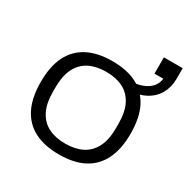

<svg xmlns="http://www.w3.org/2000/svg" viewBox="-159 -827 960 981"><g transform="rotate(30 321.5 -337.0)"><path d="M315 12Q229 12 170 -18.5Q111 -49 80.5 -110Q50 -171 50 -263Q50 -356 80.5 -416.5Q111 -477 170 -507.5Q229 -538 315 -538Q402 -538 460.5 -507.5Q519 -477 549.5 -416.5Q580 -356 580 -263Q580 -171 549.5 -110Q519 -49 460.5 -18.5Q402 12 315 12ZM315 -52Q372 -52 413.5 -72.5Q455 -93 478 -137Q501 -181 501 -252V-274Q501 -346 478 -390Q455 -434 413.5 -454.5Q372 -475 315 -475Q258 -475 216.5 -454.5Q175 -434 152 -390Q129 -346 129 -274V-252Q129 -181 152 -137Q175 -93 216.5 -72.5Q258 -52 315 -52ZM450 -448V-495Q508 -499 543.5 -523.5Q579 -548 584 -590H532V-686H643V-623Q643 -574 621 -535Q599 -496 556 -473.5Q513 -451 450 -448Z"/></g></svg>

Font: Archivo SemiExpanded Light
Style: Regular
Weight: 300
Width: 6
Designer: Hector Gatti
Foundry: Omnibus-Type
Version: Version 2.001